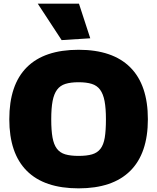

<svg xmlns="http://www.w3.org/2000/svg" viewBox="-20 -1023 862 1053"><path d="M318 -803 187 -1003H413L475 -813ZM411 10Q223 10 127 -86Q31 -182 31 -369Q31 -558 127 -654Q223 -750 411 -750Q598 -750 694.5 -653.5Q791 -557 791 -369Q791 -182 694.5 -86Q598 10 411 10ZM411 -168Q456 -168 485 -176.5Q514 -185 531 -207Q548 -229 554.5 -268Q561 -307 561 -369Q561 -429 553.5 -468.5Q546 -508 529 -531Q512 -554 483 -563Q454 -572 411 -572Q368 -572 339 -563Q310 -554 293 -531Q276 -508 268.5 -469Q261 -430 261 -369Q261 -308 268 -269Q275 -230 292 -207.5Q309 -185 338 -176.5Q367 -168 411 -168Z"/></svg>

Font: Encode Sans Normal
Style: Black
Weight: 900
Designer: Pablo Impallari, Andres Torresi
Foundry: Pablo Impallari, Andres Torresi
Version: Version 1.000; ttfautohint (v1.00) -l 8 -r 50 -G 200 -x 14 -